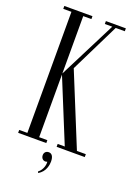

<svg xmlns="http://www.w3.org/2000/svg" viewBox="-161 -767 718 994"><g transform="rotate(20 198.5 -269.5)"><path d="M14 0H169V-16H124V-361L265 -16H226V0H381V-16H332L170 -413L303 -683H353V-699H243V-683H284L124 -367V-683H169V-699H14V-683H59V-16H14ZM207 89C209 101 205 133 179 153L182 160C221 139 225 97 225 82C225 53 214 40 198 40C183 40 173 50 173 65C173 84 189 97 207 89Z"/></g></svg>

Font: Emberly
Style: Regular
Weight: 400
Designer: Rajesh Rajput
Foundry: Rajesh Rajput
Version: Version 1.000